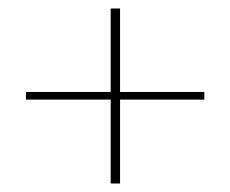

<svg xmlns="http://www.w3.org/2000/svg" viewBox="-20 -516 540 451"><path d="M240 -85V-496H262V-85ZM41 -282V-300H460V-282Z"/></svg>

Font: DM Sans 10pt Thin
Style: Regular
Weight: 250
Version: Version 4.004;gftools[0.9.30]